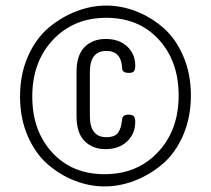

<svg xmlns="http://www.w3.org/2000/svg" viewBox="-20 -705 758 690"><path d="M52 -358Q52 -438 80.5 -502.5Q109 -567 155 -605.5Q201 -644 254.5 -664.5Q308 -685 362 -685Q416 -685 469 -664.5Q522 -644 566.5 -605.5Q611 -567 638.5 -503.5Q666 -440 666 -362Q666 -282 637.5 -217.5Q609 -153 563 -114.5Q517 -76 463.5 -55.5Q410 -35 356 -35Q302 -35 249 -55.5Q196 -76 151.5 -114.5Q107 -153 79.5 -216.5Q52 -280 52 -358ZM622 -362Q622 -485 550.5 -563Q479 -641 362 -641Q245 -641 170.5 -562Q96 -483 96 -358Q96 -235 167.5 -157Q239 -79 356 -79Q473 -79 547.5 -158Q622 -237 622 -362ZM419 -460Q416 -522 362 -522Q303 -522 303 -446V-288Q303 -212 362 -212Q380 -212 391.5 -217.5Q403 -223 408.5 -235Q414 -247 415.5 -254.5Q417 -262 419 -276Q420 -293 442 -293Q455 -293 460.5 -287.5Q466 -282 466 -267Q466 -224 436.5 -196.5Q407 -169 359 -169Q313 -169 284 -198Q255 -227 255 -288V-446Q255 -507 284 -536Q313 -565 360 -565Q408 -565 437 -538Q466 -511 466 -470Q466 -454 461 -448.5Q456 -443 443 -443Q419 -443 419 -460Z"/></svg>

Font: Dosis
Style: Book
Weight: 400
Designer: EdgarTolentino, PabloImpallari, IginoMarini
Foundry: EdgarTolentino, PabloImpallari, IginoMarini
Version: Version 1.007